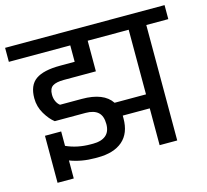

<svg xmlns="http://www.w3.org/2000/svg" viewBox="-111 -763 999 927"><g transform="rotate(-15 388.5 -299.5)"><path d="M787 -577H677V0H589V-184H454V-170Q454 -96 410 -58Q366 -20 285 -20H273Q204 -20 147 -42V48H66V-187H147V-115Q202 -90 269 -90H282Q322 -90 344.5 -108.5Q367 -127 367 -165Q367 -206 346 -224.5Q325 -243 284 -243H130Q106 -261 84.5 -297Q63 -333 63 -375Q63 -440 102 -467.5Q141 -495 224 -495H297V-577H-10V-647H787ZM589 -577H384V-424H224Q186 -424 168 -412.5Q150 -401 150 -370Q150 -351 157 -336Q164 -321 175 -313H284Q393 -313 432 -254H589Z"/></g></svg>

Font: Biryani
Style: Regular
Weight: 400
Designer: Dan Reynolds and Mathieu Réguer
Foundry: Dan Reynolds and Mathieu Réguer
Version: Version 1.004; ttfautohint (v1.1) -l 5 -r 5 -G 72 -x 0 -D la